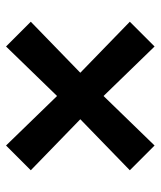

<svg xmlns="http://www.w3.org/2000/svg" viewBox="32 -573 532 636"><g transform="rotate(90 298.0 -255.0)"><path d="M134 -9 52 -91 221 -255 52 -419 134 -501 298 -332 462 -501 544 -419 375 -255 544 -91 462 -9 298 -178Z"/></g></svg>

Font: Von Semi
Style: Regular
Weight: 600
Version: Version 4.000; ttfautohint (v1.8.4.7-5d5b)